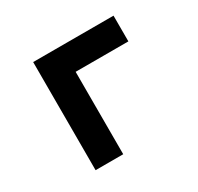

<svg xmlns="http://www.w3.org/2000/svg" viewBox="-118 -657 821 796"><g transform="rotate(-30 293.0 -259.0)"><path d="M126.5 0V-517.6H511.2V-394.5H258.8V0Z"/></g></svg>

Font: Cascadia Code PL
Style: Bold
Weight: 700
Monospace: yes
Designer: Aaron Bell
Foundry: Saja Typeworks
Version: Version 2404.023; ttfautohint (v1.8.4)